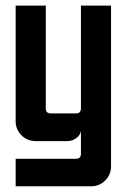

<svg xmlns="http://www.w3.org/2000/svg" viewBox="-20 -502 451 683"><path d="M35.7 -482.1H142.9V-116.4Q142.9 -98.6 160.7 -98.6H250Q267.9 -98.6 267.9 -116.4V-482.1H375V89.3Q375 119.3 354.3 140Q333.6 160.7 303.6 160.7H35.7V62.9H250Q267.9 62.9 267.9 45V-35.7Q265 -20 250.4 -10Q235.7 0 219.3 0H107.1Q77.1 0 56.4 -20.7Q35.7 -41.4 35.7 -71.4Z"/></svg>

Font: Aire Exterior
Style: Regular
Weight: 400
Width: 4
Designer: Jayvee Enaguas (HarvettFox96)
Version: 20190503.02